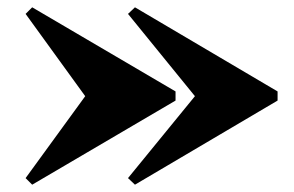

<svg xmlns="http://www.w3.org/2000/svg" viewBox="-20 -650 804 525"><path d="M213 -387 50 -612 68 -630 460 -400V-375L68 -145L50 -163ZM513 -387 330 -612 349 -630 739 -400V-375L349 -145L330 -163Z"/></svg>

Font: Bodoni* 06pt Fatface
Style: Regular
Weight: 900
Version: Version 2.3